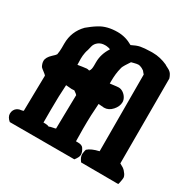

<svg xmlns="http://www.w3.org/2000/svg" viewBox="-157 -877 1046 1039"><g transform="rotate(30 366.5 -357.0)"><path d="M29.3 0Q18.6 -8.8 12.7 -19Q6.8 -29.3 6.8 -40Q6.8 -52.7 12.2 -63Q17.6 -73.2 27.8 -79.6Q38.1 -85.9 51.8 -86.9Q59.6 -87.9 64.5 -90.8Q65.4 -118.2 66.4 -204.6Q67.4 -291 68.4 -312.5Q65.4 -317.4 50.8 -328.1Q36.1 -338.9 31.2 -344.7Q21.5 -362.3 21.5 -377.9Q21.5 -400.4 47.9 -424.8Q64.5 -439.5 68.4 -446.3Q72.3 -467.8 72.3 -488.3V-515.6Q72.3 -590.8 125 -644.5Q136.7 -654.3 150.9 -665Q165 -675.8 182.6 -686.5Q226.6 -713.9 292 -713.9Q341.8 -713.9 386.7 -687.5Q415 -702.1 436.5 -706.5Q458 -710.9 502.9 -711.9H511.7Q536.1 -711.9 559.1 -706.5Q582 -701.2 603.5 -691.4Q605.5 -689.5 610.4 -687Q615.2 -684.6 618.2 -683.1Q621.1 -681.6 625.5 -679.2Q629.9 -676.8 633.3 -674.8Q636.7 -672.9 640.1 -669.4Q643.6 -666 646.5 -662.6Q649.4 -659.2 651.4 -654.3Q655.3 -647.5 659.2 -635.7V-105.5Q672.9 -98.6 680.7 -93.3Q688.5 -87.9 693.8 -82Q699.2 -76.2 706.1 -66.4Q709 -61.5 710.9 -56.6Q712.9 -51.8 712.9 -49.3Q712.9 -46.9 712.9 -43Q712.9 -36.1 708 -12.7L705.1 -2.9L472.7 -3.9Q455.1 -26.4 455.1 -44.9Q455.1 -47.9 455.6 -51.8Q456.1 -55.7 457 -60.5Q458 -65.4 458.5 -68.4Q459 -71.3 460.9 -76.2Q482.4 -95.7 529.3 -106.4L528.3 -585Q527.3 -586.9 523.4 -590.8Q519.5 -594.7 519 -595.7Q518.6 -596.7 516.1 -599.6Q513.7 -602.5 512.7 -603Q511.7 -603.5 509.3 -605Q506.8 -606.4 505.4 -607.4Q503.9 -608.4 501.5 -609.9Q499 -611.3 496.1 -612.3Q486.3 -617.2 476.6 -617.2Q471.7 -617.2 464.8 -615.7Q458 -614.3 450.2 -612.3Q442.4 -610.4 435.5 -608.4Q431.6 -602.5 425.3 -592.8Q418.9 -583 415.5 -577.6Q412.1 -572.3 408.2 -564.5Q404.3 -556.6 403.3 -549.8Q393.6 -513.7 393.6 -463.9V-451.2Q401.4 -452.1 413.1 -453.6Q424.8 -455.1 433.1 -456.1Q441.4 -457 446.3 -457Q460.9 -457 474.1 -448.2Q487.3 -439.5 495.6 -425.8Q503.9 -412.1 503.9 -398.4Q503.9 -371.1 481.9 -346.7Q460 -322.3 431.6 -322.3Q428.7 -322.3 396.5 -325.2Q393.6 -288.1 392.1 -251.5Q390.6 -214.8 390.6 -168Q390.6 -115.2 391.6 -88.9Q392.6 -88.9 392.6 -88.9Q392.6 -88.9 393.6 -88.9H404.3Q428.7 -88.9 437.5 -76.2Q451.2 -55.7 451.2 -39.1Q451.2 -23.4 432.6 0ZM261.7 -456.1Q267.6 -462.9 269.5 -471.7Q271.5 -480.5 271.5 -492.2V-513.7Q271.5 -565.4 301.8 -611.3Q298.8 -613.3 296.4 -614.3Q293.9 -615.2 291 -615.7Q288.1 -616.2 285.2 -616.7Q282.2 -617.2 279.3 -617.7Q276.4 -618.2 273.4 -618.2Q270.5 -618.2 267.6 -618.2Q244.1 -618.2 228 -606Q211.9 -593.8 207 -576.2L200.2 -548.8Q196.3 -538.1 194.3 -527.8Q192.4 -517.6 191.4 -508.3Q190.4 -499 190.4 -489.3Q190.4 -484.4 190.9 -469.7Q191.4 -455.1 191.4 -451.2Q197.3 -452.1 218.8 -455.6Q240.2 -459 246.1 -459Q253.9 -459 261.7 -456.1ZM246.1 -323.2Q238.3 -322.3 229.5 -322.3Q227.5 -322.3 193.4 -325.2Q188.5 -254.9 188.5 -168Q188.5 -115.2 188.5 -88.9Q189.5 -88.9 190.4 -88.9H200.2Q212.9 -88.9 223.6 -84Q231.4 -87.9 245.6 -90.3Q259.8 -92.8 263.7 -94.7Q264.6 -122.1 265.6 -203.1Q266.6 -284.2 267.6 -305.7Q265.6 -309.6 246.1 -323.2Z"/></g></svg>

Font: Essays1743
Style: Bold
Weight: 700
Designer: Based on the typeface in a 1743 English translation of the essays of Montaigne.  PostScript/TrueType font designed by Jo
Version: Version 002.100